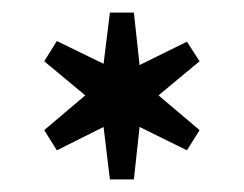

<svg xmlns="http://www.w3.org/2000/svg" viewBox="-20 -720 386 304"><path d="M296 -623 276 -654 201 -617 192 -700H154L144 -619L70 -655L50 -623L115 -569L50 -514L70 -482L144 -519L154 -436H192L201 -519L276 -482L296 -514L231 -569Z"/></svg>

Font: Space Cowgirl
Style: Regular
Weight: 400
Designer: Valery Marier
Foundry: Valery Marier
Version: Version 1.000;hotconv 1.0.109;makeotfexe 2.5.65596